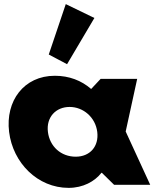

<svg xmlns="http://www.w3.org/2000/svg" viewBox="-20 -895 803 930"><path d="M216.2 -631 304.8 -584 437.2 -807.9 298.6 -875.1ZM212.1 -256C203.3 -327 250.2 -377 317.2 -377C383.2 -377 442.3 -327 451.1 -256C459.7 -186 415.8 -136 346.8 -136C274.8 -136 220.7 -186 212.1 -256ZM24.1 -256C42.5 -106 162.3 15 312.3 15C382.3 15 438.5 -16 471.4 -58H473.4L532.5 0H707.5L588.8 -258L644.5 -513H467.5L421.5 -464C374.5 -505 314.7 -528 245.7 -528C95.7 -528 5.6 -406 24.1 -256Z"/></svg>

Font: Hussar
Style: BdOpOblOne
Weight: 700
Foundry: Cannot Into Space Fonts
Version: Version 2.00